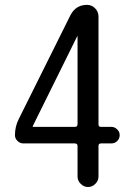

<svg xmlns="http://www.w3.org/2000/svg" viewBox="-20 -750 540 770"><path d="M111.3 -244.1V-242.2Q111.3 -241.2 112.3 -241.2H280.3Q291 -241.2 291 -252V-603.5Q291 -604.5 290 -605Q289.1 -605.5 289.1 -603.5ZM73.2 -174.8Q60.5 -174.8 50.3 -184.6Q40 -194.3 40 -208Q40 -242.2 54.7 -271.5L262.7 -689.5Q284.2 -730.5 329.1 -730.5Q347.7 -730.5 361.3 -716.8Q375 -703.1 375 -683.6V-251Q375 -241.2 384.8 -241.2H426.8Q439.5 -241.2 449.7 -231.4Q460 -221.7 460 -208Q460 -194.3 450.2 -184.6Q440.4 -174.8 426.8 -174.8H384.8Q375 -174.8 375 -165V-42Q375 -25.4 362.3 -12.7Q349.6 0 333 0Q316.4 0 303.7 -12.7Q291 -25.4 291 -42V-164.1Q291 -174.8 280.3 -174.8Z"/></svg>

Font: Rounded-X Mgen+ 1mn regular
Style: Regular
Weight: 400
Designer: [Source Han Sans]
Ryoko NISHIZUKA  (kana & ideographs); Paul D. Hunt (Latin, Greek & Cyrillic); Wenlong ZHANG  (bopomofo
Version: Version 1.059.20150602